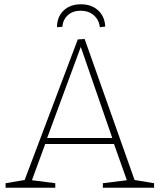

<svg xmlns="http://www.w3.org/2000/svg" viewBox="-20 -876 745 896"><path d="M375 -694 608 -36 699 -21V0H460V-21L572 -35L512 -204H191L129 -35L238 -21V0H6V-21L95 -36L343 -692ZM504 -232 357 -657 200 -232ZM471 -752 446 -749Q442 -784 417.5 -805Q393 -826 356 -826Q320 -826 297 -805.5Q274 -785 271 -751L246 -749Q246 -797 276.5 -826.5Q307 -856 358 -856Q407 -856 438 -827.5Q469 -799 471 -752Z"/></svg>

Font: Bitter Pro ExtraLight
Style: Regular
Weight: 275
Designer: Sol Matas, and Bitter project Authors
Foundry: Sol Matas
Version: Version 1.010